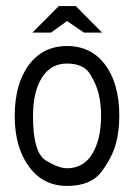

<svg xmlns="http://www.w3.org/2000/svg" viewBox="-20 -610 448 642"><path d="M378.9 -223.1Q378.9 -170.4 366.9 -127.4Q355 -84.5 319.8 -36.4Q284.7 11.7 204.1 11.7Q124 11.7 76.7 -53Q29.3 -117.7 29.3 -221.7Q29.3 -329.6 76.4 -392.8Q123.5 -456.1 204.1 -456.1Q285.2 -456.1 332 -393.1Q378.9 -330.1 378.9 -223.1ZM317.9 -222.7Q317.9 -261.7 310.5 -293.9Q303.2 -326.2 281.5 -361.8Q259.8 -397.5 204.1 -397.5Q149.4 -397.5 119.9 -350.1Q90.3 -302.7 90.3 -221.7Q90.3 -99.6 133.3 -73.5Q176.3 -47.4 204.1 -47.4Q259.3 -47.4 288.6 -95.7Q317.9 -144 317.9 -222.7ZM321.3 -501H260.7L204.1 -539.6L150.4 -501H88.4L176.8 -589.8H233.4Z"/></svg>

Font: Meera
Style: Regular
Weight: 400
Designer: Hussain KH and Suresh P for Swathanthra Malayalam Computing (SMC)
Version: Version 7.0.0+20221109